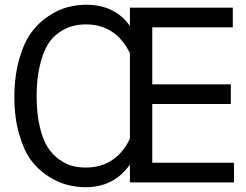

<svg xmlns="http://www.w3.org/2000/svg" viewBox="-20 -761 1026 801"><path d="M132.8 -359.9Q132.8 -287.1 146 -231.9Q159.2 -176.8 179.7 -145.5Q199.7 -114.7 228.5 -94.7Q256.8 -75.2 283.2 -68.4Q308.1 -62 337.9 -62Q462.9 -62 522 -182.1V-539.1Q462.9 -659.2 338.9 -659.2Q308.1 -659.2 281.7 -651.9Q253.4 -644 226.6 -625.5Q198.2 -606 178.7 -574.2Q159.7 -543 146 -486.8Q132.8 -431.6 132.8 -359.9ZM40 -356Q40 -443.4 60.1 -513.7Q80.1 -584 110.4 -625Q141.1 -667 182.1 -693.8Q222.7 -720.7 261.7 -731Q300.8 -741.2 338.9 -741.2Q459.5 -741.2 522 -652.8V-729H951.2V-647H615.2V-409.2H942.9V-327.1H615.2V-82H956.1V0H522V-74.2Q455.1 20 337.9 20Q297.9 20 259.3 9.8Q220.2 -0.5 180.2 -26.4Q139.2 -52.7 108.9 -93.3Q80.1 -132.3 59.6 -202.1Q40 -269.5 40 -356Z"/></svg>

Font: Miedinger*
Style: Book
Weight: 400
Version: Version 001.000